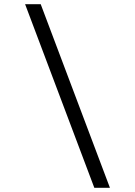

<svg xmlns="http://www.w3.org/2000/svg" viewBox="-20 -730 640 910"><path d="M427 160 99 -710H173L501 160Z"/></svg>

Font: Source Code Pro
Style: Regular
Weight: 400
Monospace: yes
Designer: Paul D. Hunt, Teo Tuominen
Foundry: Adobe Systems Incorporated
Version: Version 1.018;hotconv 1.0.116;makeotfexe 2.5.65601